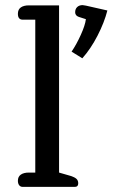

<svg xmlns="http://www.w3.org/2000/svg" viewBox="-20 -731 451 751"><path d="M260 -529Q279 -557 296 -594.5Q313 -632 316 -656L288 -665Q274 -670 274 -683Q274 -696 282 -703.5Q290 -711 303 -711Q306 -711 316 -709L400 -690Q388 -643 361.5 -591.5Q335 -540 302 -503ZM50 -24Q50 -40 61.5 -48Q73 -56 93 -56H118V-654H69Q50 -654 50 -677Q50 -694 61.5 -702Q73 -710 93 -710H211V-56L256 -43Q272 -38 279 -31.5Q286 -25 286 -14Q286 0 273 0H69Q60 0 55 -6.5Q50 -13 50 -24Z"/></svg>

Font: Maitree Medium
Style: Regular
Weight: 500
Designer: CadsonDemak Team
Foundry: CadsonDemak
Version: Version 1.000